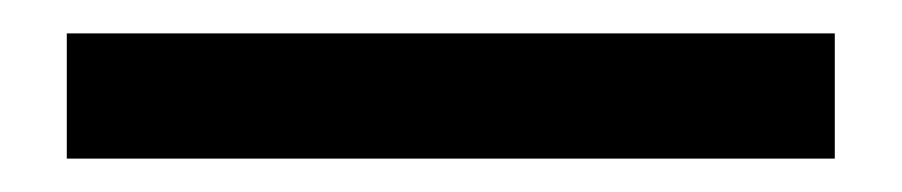

<svg xmlns="http://www.w3.org/2000/svg" viewBox="-20 -20 540 115"><path d="M20 75V0H480V75Z"/></svg>

Font: Nunito Sans 12pt ExtraLight
Style: Bold
Weight: 700
Version: Version 3.101;gftools[0.9.27]